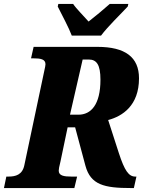

<svg xmlns="http://www.w3.org/2000/svg" viewBox="-42 -951 723 971"><path d="M321 -771H469C504 -818 569 -880 604 -918L607 -931H513C490 -910 437 -866 406 -842C385 -866 342 -909 328 -931H253L250 -918C269 -880 307 -809 321 -771ZM-22 0H334L348 -58H319C282 -58 255 -62 255 -88C255 -95 257 -107 264 -135L300 -307H338L390 -113C416 -16 486 0 619 0H635L648 -58H642C609 -58 588 -88 559 -177L505 -344C577 -363 661 -417 661 -555C661 -662 591 -714 451 -714H128L115 -656H126C163 -656 188 -652 188 -626C188 -620 186 -611 181 -588L81 -115C71 -67 37 -58 1 -58H-10ZM355 -371H312L376 -650H407C447 -650 466 -623 466 -548C466 -420 417 -371 355 -371Z"/></svg>

Font: Noto Serif Condensed Black
Style: Italic
Weight: 900
Width: 3
Italic angle: -12°
Designer: Monotype Design Team
Foundry: Monotype Imaging Inc.
Version: Version 2.013